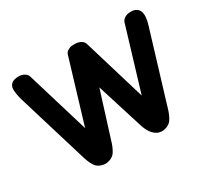

<svg xmlns="http://www.w3.org/2000/svg" viewBox="-150 -978 1341 1242"><g transform="rotate(-30 520.0 -356.5)"><path d="M712.9 26.9 713.9 26.4 714.8 26.9Q735.8 32.2 756.3 26.9Q784.2 21 802.7 1Q821.8 -23.4 835.4 -64L999.5 -604.5Q1036.6 -721.2 966.3 -739.3Q956.1 -741.2 943.4 -741.2Q919.4 -741.2 902.3 -731.9Q884.8 -722.2 877 -705.6L735.4 -236.3L594.2 -706.1Q587.4 -722.7 568.4 -732.4Q549.8 -741.7 523.4 -741.7Q497.6 -741.7 488.5 -737.1Q479.5 -732.4 470.5 -727.8Q461.4 -723.1 454.6 -706.5L313 -236.8L171.4 -706.5Q164.1 -722.7 146.5 -732.4Q128.9 -741.7 105 -741.7Q71.8 -741.2 53.7 -727.1Q35.2 -710.9 35.6 -684.1Q36.1 -651.4 48.8 -605L212.9 -64.5Q226.6 -24.4 245.1 0Q263.7 20.5 292 26.4Q313 31.7 333.5 26.4Q361.3 20.5 380.4 0.5Q399.4 -23.9 413.1 -64.5L524.4 -418.9L635.7 -64Q662.1 10.3 712.9 26.9Z"/></g></svg>

Font: Comic Relief
Style: Bold
Weight: 700
Designer: Jeff Davis
Foundry: Loudifier
Version: Version 1.200; ttfautohint (v1.8.4.7-5d5b)